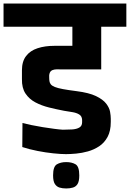

<svg xmlns="http://www.w3.org/2000/svg" viewBox="-56 -861 734 1085"><path d="M317 10Q288 10 245 5.5Q202 1 156 -8Q110 -17 70 -30L71 -166Q89 -161 120 -154.5Q151 -148 185.5 -142.5Q220 -137 250.5 -133Q281 -129 299 -128Q326 -128 351 -129.5Q376 -131 392 -140Q408 -149 408 -170Q408 -175 408 -175Q408 -175 408 -175.5Q408 -176 408 -179Q408 -183 408 -182Q408 -181 408 -184Q407 -205 391 -214.5Q375 -224 352 -227.5Q329 -231 306 -235Q264 -243 221.5 -253.5Q179 -264 144 -282.5Q109 -301 88 -332.5Q67 -364 68 -414Q68 -412 68 -422Q68 -432 68 -445Q68 -458 68 -464Q68 -514 91.5 -544.5Q115 -575 156.5 -588.5Q198 -602 250 -602H353V-710H-36V-841H658V-710H516V-469H280Q264 -470 251.5 -468Q239 -466 231.5 -459Q224 -452 222 -436Q222 -434 222 -430.5Q222 -427 222 -425Q222 -412 223.5 -402Q225 -392 231.5 -384Q238 -376 254 -369.5Q270 -363 299.5 -357.5Q329 -352 376 -346Q447 -337 486.5 -318Q526 -299 544 -275.5Q562 -252 566 -229.5Q570 -207 570 -190V-172Q570 -121 552 -87.5Q534 -54 504.5 -34.5Q475 -15 441 -5.5Q407 4 374 7Q341 10 317 10ZM318 204Q297 204 280.5 199Q264 194 254 178.5Q244 163 244 130Q244 80 265.5 67.5Q287 55 318 55Q350 55 371 67.5Q392 80 392 130Q392 163 382.5 178.5Q373 194 356 199Q339 204 318 204Z"/></svg>

Font: Matangi Black
Style: Regular
Weight: 900
Designer: Prashant Pant
Foundry: The Graphic Ant
Version: Version 3.002